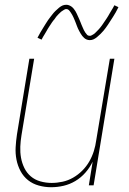

<svg xmlns="http://www.w3.org/2000/svg" viewBox="-20 -776 540 804"><path d="M194 8Q168 8 142.5 1Q117 -6 97.5 -21.5Q78 -37 66 -59.5Q54 -82 49 -107.5Q44 -133 45.5 -159.5Q47 -186 51 -213L103 -530H123L70 -210Q66 -186 65 -162Q64 -138 68 -115.5Q72 -93 82 -72.5Q92 -52 109 -37.5Q126 -23 149 -16.5Q172 -10 196 -10Q219 -10 242 -15Q265 -20 286 -32Q307 -44 324.5 -61.5Q342 -79 354 -100Q366 -121 373 -143.5Q380 -166 383 -189L440 -530H459L372 0H352L368 -99Q356 -74 337.5 -53Q319 -32 295.5 -18Q272 -4 246 2Q220 8 194 8ZM356 -608Q349 -608 343 -610.5Q337 -613 332.5 -617Q328 -621 324.5 -625.5Q321 -630 318 -635Q315 -640 312 -645.5Q309 -651 306.5 -656.5Q304 -662 302 -667.5Q300 -673 297.5 -679.5Q295 -686 292.5 -692Q290 -698 287.5 -703.5Q285 -709 282.5 -713.5Q280 -718 276 -724Q272 -730 268 -734Q264 -738 258 -738Q253 -738 251 -736.5Q249 -735 245 -733Q241 -731 236 -727Q231 -723 225.5 -717Q220 -711 217.5 -708.5Q215 -706 213 -702.5Q211 -699 208.5 -696Q206 -693 203 -689.5Q200 -686 197.5 -682Q195 -678 192 -673.5Q189 -669 186 -664.5Q183 -660 180 -655Q177 -650 174 -644.5Q171 -639 167.5 -633.5Q164 -628 160.5 -622Q157 -616 154 -610L137 -618Q143 -630 149 -640Q155 -650 160.5 -659Q166 -668 171 -676Q176 -684 181 -691.5Q186 -699 191 -705Q196 -711 200 -716.5Q204 -722 212 -730Q220 -738 227.5 -744Q235 -750 242 -753Q249 -756 258 -756Q264 -756 270 -753.5Q276 -751 280.5 -747.5Q285 -744 289 -739Q293 -734 296 -729Q299 -724 301.5 -718.5Q304 -713 306.5 -707.5Q309 -702 311.5 -696.5Q314 -691 316.5 -684.5Q319 -678 321.5 -672Q324 -666 326.5 -660.5Q329 -655 331 -650.5Q333 -646 337 -640Q341 -634 345 -630Q349 -626 356 -626Q360 -626 362.5 -627.5Q365 -629 369 -631Q373 -633 377.5 -637Q382 -641 387.5 -647Q393 -653 395.5 -655.5Q398 -658 400.5 -661.5Q403 -665 405.5 -668Q408 -671 410.5 -675Q413 -679 415.5 -682.5Q418 -686 421 -690.5Q424 -695 427 -699.5Q430 -704 433 -709Q436 -714 439 -719.5Q442 -725 445.5 -730.5Q449 -736 452.5 -742Q456 -748 459 -754L476 -746Q470 -734 464.5 -724Q459 -714 453 -705Q447 -696 442 -688Q437 -680 432 -672.5Q427 -665 422.5 -659Q418 -653 413.5 -647.5Q409 -642 401 -634Q393 -626 385.5 -620Q378 -614 371 -611Q364 -608 356 -608Z"/></svg>

Font: Iosevka Curly Thin Oblique
Style: Regular
Weight: 100
Italic angle: -9°
Monospace: yes
Designer: Belleve Invis
Foundry: Belleve Invis
Version: Version 11.1.0; ttfautohint (v1.8.3)